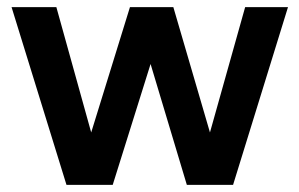

<svg xmlns="http://www.w3.org/2000/svg" viewBox="-20 -520 842 540"><path d="M167 0 12.5 -500H138.5L236.5 -147.5L345.5 -500H467.5L570.5 -147.5L669.5 -500H790L635.5 0H505.5L403.5 -340L297 0Z"/></svg>

Font: Geologica Roman Medium
Style: Regular
Weight: 500
Designer: Sindre Bremnes, Frode Helland
Foundry: Monokrom Skriftforlag AS
Version: Version 1.010;gftools[0.9.28]